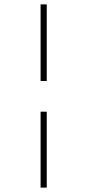

<svg xmlns="http://www.w3.org/2000/svg" viewBox="-20 -735 398 875"><path d="M193 -226H165V120H193ZM165 -366H193V-715H165Z"/></svg>

Font: Sprat Condesed
Style: Regular
Weight: 400
Width: 3
Designer: Ethan Nakache
Foundry: Collletttivo
Version: Version 2.000;Glyphs 3.2 (3217)